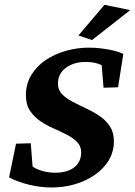

<svg xmlns="http://www.w3.org/2000/svg" viewBox="-20 -786 572 814"><path d="M198.2 8.8Q150.4 8.8 101.1 -3.4Q51.8 -15.6 18.6 -34.2L47.9 -176.8L110.4 -178.7L118.2 -80.1Q133.8 -68.4 160.6 -61Q187.5 -53.7 213.9 -53.7Q248 -53.7 272.9 -64Q297.9 -74.2 311 -93.8Q324.2 -113.3 324.2 -139.6Q324.2 -166 307.1 -183.6Q290 -201.2 263.7 -214.8Q237.3 -228.5 207 -241.7Q176.8 -254.9 150.4 -272.9Q124 -291 106.9 -316.9Q89.8 -342.8 89.8 -382.8Q89.8 -429.7 112.3 -467.3Q134.8 -504.9 172.9 -530.8Q210.9 -556.6 258.8 -570.3Q306.6 -584 356.4 -584Q383.8 -584 411.1 -580.6Q438.5 -577.1 462.4 -571.3Q486.3 -565.4 502.9 -557.6L480.5 -416L418.9 -414.1L411.1 -509.8Q382.8 -523.4 342.8 -523.4Q293 -523.4 259.3 -498.5Q225.6 -473.6 225.6 -430.7Q225.6 -405.3 242.7 -387.2Q259.8 -369.1 287.1 -355Q314.5 -340.8 344.7 -326.7Q375 -312.5 401.9 -294.4Q428.7 -276.4 445.8 -250.5Q462.9 -224.6 462.9 -186.5Q462.9 -129.9 426.3 -85.4Q389.6 -41 329.1 -16.1Q268.6 8.8 198.2 8.8ZM370.1 -616.2 312.5 -635.7 422.9 -765.6 532.2 -743.2Z"/></svg>

Font: Crimson Pro
Style: Bold Italic
Weight: 700
Italic angle: -12°
Designer: Jacques Le Bailly
Foundry: Baron von Fonthausen
Version: Version 1.003